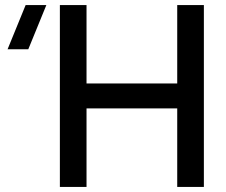

<svg xmlns="http://www.w3.org/2000/svg" viewBox="-20 -740 896 760"><path d="M217 0V-720H322.5V-409.5H681.5V-720H787V0H681.5V-311H322.5V0ZM92 -545H10L81.5 -720H163.5Z"/></svg>

Font: Vela Sans SemBd
Style: Regular
Weight: 600
Designer: Principal design: Mikhail Sharanda - project Manrope.
Design modification: Ravid Balaliev
Foundry: Mikhail Sharanda
Version: Version 1.001